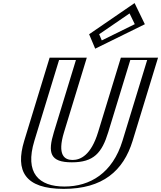

<svg xmlns="http://www.w3.org/2000/svg" viewBox="-20 -1194 1032 1229"><path d="M778.7 -825H966.7L804.1 -293C741.7 -89 597.9 15 387.9 15C177.9 15 97.7 -89 160.1 -293L322.7 -825H510.7L364.9 -348C322.7 -210 352.5 -170 444.5 -170C536.5 -170 590.7 -210 632.9 -348ZM572.9 -976 605.4 -899 885.5 -1037 829.7 -1152ZM789.1 -810H947.1L789.1 -293C729.1 -96.8 596 0 392.5 0C189 0 115.1 -96.8 175.1 -293L333.1 -810H491.1L349.9 -348C306.5 -205.9 339.2 -155 439.9 -155C540.5 -155 604.5 -205.9 647.9 -348ZM592.4 -973.7 821.1 -1130.4 864.3 -1041.3 615.6 -918.8ZM789.1 -810 647.9 -348C604.5 -205.9 540.5 -155 439.9 -155C339.2 -155 306.5 -205.9 349.9 -348L491.1 -810H333.1L175.1 -293C115.1 -96.8 189 0 392.5 0C596 0 729.1 -96.8 789.1 -293L947.1 -810ZM592.4 -973.7 615.6 -918.8 864.3 -1041.3 821.1 -1130.4ZM778.7 -825 632.9 -348C590.8 -210.2 536.1 -170 444.5 -170C352.8 -170 322.8 -210.2 364.9 -348L510.7 -825H322.7L160.1 -293C97.7 -89.1 178 15 387.9 15C597.8 15 741.7 -89.1 804.1 -293L966.7 -825ZM572.9 -976 829.7 -1152 885.5 -1037 605.4 -899ZM814.1 -810H922.1L764.1 -293C700.8 -85.9 556.6 0 392.5 0C228.4 0 136.8 -85.9 200.1 -293L358.1 -810H466.1L324.9 -348C284.4 -215.4 299.5 -155 439.9 -155C580.3 -155 632.4 -215.4 672.9 -348ZM614.8 -974.9 809.3 -1108.1 842.7 -1039.3 631.5 -935.3ZM753.7 -825 607.9 -348C562.8 -200.5 495.4 -170 444.5 -170C393.5 -170 344.8 -200.5 389.9 -348L535.7 -825H297.7L135.1 -293C76 -99.9 139 15 387.9 15C636.9 15 770 -99.9 829.1 -293L991.7 -825ZM550.5 -974.8 589.4 -882.4 907.2 -1038.9 841.5 -1174.3Z"/></svg>

Font: Hussar Outliner
Style: Obl
Weight: 700
Foundry: Cannot Into Space Fonts
Version: Version 0.92